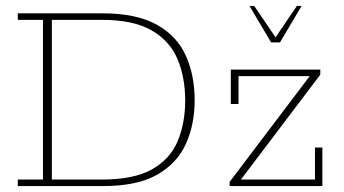

<svg xmlns="http://www.w3.org/2000/svg" viewBox="-20 -628 1160 648"><path d="M40 0V-22H125V-561H40V-583H325Q441 -583 509.5 -544.5Q578 -506 607.5 -439.5Q637 -373 637 -290Q637 -208 607.5 -142.5Q578 -77 510.5 -38.5Q443 0 328 0ZM155 -22H323Q433 -22 494 -57Q555 -92 580 -152.5Q605 -213 605 -289Q605 -366 579.5 -427.5Q554 -489 492.5 -525Q431 -561 323 -561H155ZM755 0V-14L1032 -380L1039 -371H785V-277H759V-393H1061V-376L784 -10L783 -22H1043V-130H1068V0ZM895 -485 822 -608H838L910 -502L982 -608H998L925 -485Z"/></svg>

Font: Rokkitt Thin
Style: Regular
Weight: 250
Version: Version 3.103